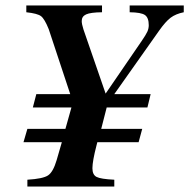

<svg xmlns="http://www.w3.org/2000/svg" viewBox="-20 -682 692 702"><path d="M530.8 -337.9 519 -289.1H370.1L350.1 -210.9H500L486.8 -162.1H335.9L333 -150.9Q317.9 -92.8 317.9 -66.9Q317.9 -43 333 -35.2Q348.1 -27.3 397.9 -24.9V0H80.1V-24.9Q137.2 -28.3 155.8 -40.8Q174.3 -53.2 187 -96.2L206.1 -162.1H65.9L80.1 -210.9H219.2L241.2 -289.1H100.1L112.8 -337.9H236.8L158.2 -575.2Q143.1 -612.8 130.1 -622.8Q117.2 -632.8 76.2 -637.2V-662.1H353V-637.2Q311 -636.7 294.9 -629.4Q278.8 -622.1 278.8 -605Q278.8 -594.2 285.2 -574.2L366.2 -339.8L498 -532.2Q513.2 -554.2 518.6 -565.9Q523.9 -577.6 523.9 -589.8Q523.9 -617.2 510 -627Q496.1 -636.7 454.1 -637.2V-662.1H651.9V-637.2Q622.6 -631.3 603.8 -617.2Q585 -603 561 -568.8L397.9 -337.9Z"/></svg>

Font: Accordance
Style: Bold-Italic
Weight: 700
Italic angle: -11°
Version: Version 1.2 (build January 31, 2020) Miklal Software Solutio